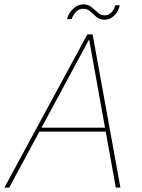

<svg xmlns="http://www.w3.org/2000/svg" viewBox="-29 -857 650 877"><path d="M-9 0 370 -700H394L521 0H500L378 -677L13 0ZM135 -256 148 -274H464L469 -256ZM277 -770Q285 -799 306 -818Q327 -837 352 -837Q374 -837 389 -824.5Q404 -812 418 -799.5Q432 -787 449 -787Q466 -787 478.5 -799Q491 -811 498 -833H518Q513 -806 493.5 -786.5Q474 -767 448 -767Q426 -767 411.5 -779.5Q397 -792 383.5 -804.5Q370 -817 351 -817Q334 -817 320.5 -805Q307 -793 298 -770Z"/></svg>

Font: DM Sans 11pt Thin
Style: Italic
Weight: 250
Italic angle: -10°
Version: Version 4.004;gftools[0.9.30]